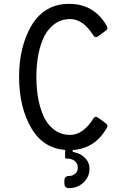

<svg xmlns="http://www.w3.org/2000/svg" viewBox="-20 -762 626 987"><path d="M314.9 8.8Q204.1 0.5 142.6 -100.6Q78.1 -210 78.1 -366.2Q78.1 -522.5 142.6 -631.8Q209.5 -742.2 335.7 -742.2Q461.9 -742.2 526.9 -631.8Q532.2 -622.6 532.2 -618.2Q532.2 -610.8 523.4 -604L485.8 -576.2Q478.5 -570.8 472.7 -570.8Q465.8 -570.8 460 -580.1Q406.2 -664.1 340.8 -664.1Q258.8 -664.1 210 -580.6Q167 -496.1 167 -366.2Q167 -237.3 210 -151.9Q257.8 -68.4 340.8 -68.4Q406.2 -68.4 460 -152.3Q465.8 -161.6 472.7 -161.6Q478.5 -161.6 485.8 -156.2L523.4 -128.4Q532.2 -121.6 532.2 -114.3Q532.2 -109.9 526.9 -100.6Q466.8 1.5 354 9.3V19Q384.3 23.9 404.3 39.1Q439.9 64.9 439.9 104.5Q439.9 144 414.6 170.9Q382.3 205.1 335.4 205.1Q311 205.1 311 180.7V167Q311 142.6 335.4 142.6Q354 142.6 367.7 129.9Q379.9 118.7 379.9 99.6Q379.9 77.1 361.3 63.5Q345.7 52.2 314.9 52.2Z"/></svg>

Font: Simply Mono
Style: Book
Weight: 400
Designer: Wojciech Kalinowski "wmk69" (wmk69@o2.pl)
Foundry: Wojciech Kalinowski "wmk69" (wmk69@o2.pl)
Version: Version 1.0.0